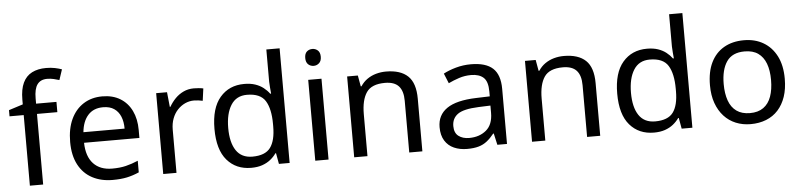

<svg xmlns="http://www.w3.org/2000/svg" viewBox="-46 -1011 5282 1268"><g transform="rotate(-5 2595.5 -377.5)"><path d="M332 -468H197V0H109V-468H15V-509L109 -539V-570Q109 -639 129.5 -682Q150 -725 189 -745Q228 -765 283 -765Q315 -765 341.5 -759.5Q368 -754 387 -747L364 -678Q348 -683 327 -688Q306 -693 284 -693Q240 -693 218.5 -663.5Q197 -634 197 -571V-536H332Z M636 -546Q705 -546 754.5 -516Q804 -486 830.5 -431.5Q857 -377 857 -304V-251H490Q492 -160 536.5 -112.5Q581 -65 661 -65Q712 -65 751.5 -74.5Q791 -84 833 -102V-25Q792 -7 752 1.5Q712 10 657 10Q581 10 522.5 -21Q464 -52 431.5 -113.5Q399 -175 399 -264Q399 -352 428.5 -415Q458 -478 511.5 -512Q565 -546 636 -546ZM635 -474Q572 -474 535.5 -433.5Q499 -393 492 -321H765Q765 -367 751 -401Q737 -435 708.5 -454.5Q680 -474 635 -474Z M1243 -546Q1258 -546 1275.5 -544.5Q1293 -543 1306 -540L1295 -459Q1282 -462 1266.5 -464Q1251 -466 1237 -466Q1206 -466 1178 -453Q1150 -440 1128 -416.5Q1106 -393 1093.5 -360Q1081 -327 1081 -286V0H993V-536H1065L1075 -438H1079Q1096 -468 1120 -492.5Q1144 -517 1175 -531.5Q1206 -546 1243 -546Z M1576 10Q1476 10 1416 -59.5Q1356 -129 1356 -267Q1356 -405 1416.5 -475.5Q1477 -546 1577 -546Q1619 -546 1650 -535.5Q1681 -525 1704 -507Q1727 -489 1743 -467H1749Q1748 -480 1745.5 -505.5Q1743 -531 1743 -546V-760H1831V0H1760L1747 -72H1743Q1727 -49 1704 -30.5Q1681 -12 1649.5 -1Q1618 10 1576 10ZM1590 -63Q1675 -63 1709.5 -109.5Q1744 -156 1744 -250V-266Q1744 -366 1711 -419.5Q1678 -473 1589 -473Q1518 -473 1482.5 -416.5Q1447 -360 1447 -265Q1447 -169 1482.5 -116Q1518 -63 1590 -63Z M2089 -536V0H2001V-536ZM2046 -737Q2066 -737 2081.5 -723.5Q2097 -710 2097 -681Q2097 -653 2081.5 -639Q2066 -625 2046 -625Q2024 -625 2009 -639Q1994 -653 1994 -681Q1994 -710 2009 -723.5Q2024 -737 2046 -737Z M2517 -546Q2613 -546 2662 -499.5Q2711 -453 2711 -349V0H2624V-343Q2624 -408 2595 -440Q2566 -472 2504 -472Q2415 -472 2381 -422Q2347 -372 2347 -278V0H2259V-536H2330L2343 -463H2348Q2366 -491 2392.5 -509.5Q2419 -528 2451 -537Q2483 -546 2517 -546Z M3080 -545Q3178 -545 3225 -502Q3272 -459 3272 -365V0H3208L3191 -76H3187Q3164 -47 3139.5 -27.5Q3115 -8 3083.5 1Q3052 10 3007 10Q2959 10 2920.5 -7Q2882 -24 2860 -59.5Q2838 -95 2838 -149Q2838 -229 2901 -272.5Q2964 -316 3095 -320L3186 -323V-355Q3186 -422 3157 -448Q3128 -474 3075 -474Q3033 -474 2995 -461.5Q2957 -449 2924 -433L2897 -499Q2932 -518 2980 -531.5Q3028 -545 3080 -545ZM3106 -259Q3006 -255 2967.5 -227Q2929 -199 2929 -148Q2929 -103 2956.5 -82Q2984 -61 3027 -61Q3095 -61 3140 -98.5Q3185 -136 3185 -214V-262Z M3696 -546Q3792 -546 3841 -499.5Q3890 -453 3890 -349V0H3803V-343Q3803 -408 3774 -440Q3745 -472 3683 -472Q3594 -472 3560 -422Q3526 -372 3526 -278V0H3438V-536H3509L3522 -463H3527Q3545 -491 3571.5 -509.5Q3598 -528 3630 -537Q3662 -546 3696 -546Z M4246 10Q4146 10 4086 -59.5Q4026 -129 4026 -267Q4026 -405 4086.5 -475.5Q4147 -546 4247 -546Q4289 -546 4320 -535.5Q4351 -525 4374 -507Q4397 -489 4413 -467H4419Q4418 -480 4415.5 -505.5Q4413 -531 4413 -546V-760H4501V0H4430L4417 -72H4413Q4397 -49 4374 -30.5Q4351 -12 4319.5 -1Q4288 10 4246 10ZM4260 -63Q4345 -63 4379.5 -109.5Q4414 -156 4414 -250V-266Q4414 -366 4381 -419.5Q4348 -473 4259 -473Q4188 -473 4152.5 -416.5Q4117 -360 4117 -265Q4117 -169 4152.5 -116Q4188 -63 4260 -63Z M5137 -269Q5137 -202 5119.5 -150.5Q5102 -99 5069.5 -63Q5037 -27 4990.5 -8.5Q4944 10 4887 10Q4834 10 4789 -8.5Q4744 -27 4711 -63Q4678 -99 4659.5 -150.5Q4641 -202 4641 -269Q4641 -358 4671 -419.5Q4701 -481 4757 -513.5Q4813 -546 4890 -546Q4963 -546 5018.5 -513.5Q5074 -481 5105.5 -419.5Q5137 -358 5137 -269ZM4732 -269Q4732 -206 4748.5 -159.5Q4765 -113 4800 -88Q4835 -63 4889 -63Q4943 -63 4978 -88Q5013 -113 5029.5 -159.5Q5046 -206 5046 -269Q5046 -333 5029 -378Q5012 -423 4977.5 -447.5Q4943 -472 4888 -472Q4806 -472 4769 -418Q4732 -364 4732 -269Z"/></g></svg>

Font: utelugu15
Style: Book
Weight: 400
Designer: Jelle Bosma - Monotype Design Team
Foundry: Monotype Imaging Inc.
Version: Version 2.003